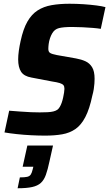

<svg xmlns="http://www.w3.org/2000/svg" viewBox="-20 -716 583 1025"><path d="M221 8Q186 8 146.5 6Q107 4 70 0Q33 -4 4 -9L29 -125Q58 -123 88 -120.5Q118 -118 145.5 -117Q173 -116 192 -116Q217 -116 234.5 -117Q252 -118 264.5 -121Q277 -124 286 -130Q293 -135 299 -145Q305 -155 309.5 -168Q314 -181 317 -195Q320 -209 322 -221.5Q324 -234 324 -242Q324 -255 318.5 -261.5Q313 -268 299 -272.5Q285 -277 258 -281L148 -302Q108 -309 92.5 -333Q77 -357 77 -399Q77 -420 80.5 -445Q84 -470 90 -497Q104 -562 126.5 -601Q149 -640 181 -660.5Q213 -681 255.5 -688.5Q298 -696 351 -696Q389 -696 426 -693.5Q463 -691 494 -687Q525 -683 543 -678L518 -562Q501 -565 475.5 -567Q450 -569 421 -570.5Q392 -572 365 -572Q341 -572 324 -570.5Q307 -569 295 -566Q283 -563 274 -556Q266 -550 259 -538.5Q252 -527 247 -512Q242 -497 240 -482Q238 -467 238 -455Q238 -439 248 -433Q258 -427 284 -422L386 -404Q414 -399 436 -389Q458 -379 471.5 -357.5Q485 -336 485 -295Q485 -284 484 -270Q483 -256 480.5 -240Q478 -224 473 -206Q458 -134 435.5 -91Q413 -48 382.5 -27Q352 -6 312 1Q272 8 221 8ZM74 289 86 231Q112 231 125 228Q138 225 144 216Q150 207 154 190L158 174H101L126 61H263L244 146Q235 189 225 217Q215 245 198 260.5Q181 276 151.5 282.5Q122 289 74 289Z"/></svg>

Font: Saira SemiCondensed
Style: Bold Italic
Weight: 700
Width: 4
Italic angle: -12°
Designer: Hector Gatti with collaboration of the Omnibus-Type team
Foundry: Omnibus-Type
Version: Version 1.101